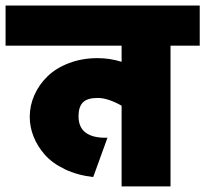

<svg xmlns="http://www.w3.org/2000/svg" viewBox="-63 -665 738 690"><path d="M-43 -645H654.8V-501H549.8V4.9H374V-285.2Q324.7 -313 288.1 -313Q251 -313 235.1 -297.1Q219.2 -281.2 219.2 -247.1Q219.2 -167.5 323.2 -169.9L272 -28.8Q215.3 -35.2 170.4 -56.6Q125.5 -78.1 98.6 -108.4Q71.8 -138.7 57.9 -173.6Q43.9 -208.5 43.9 -245.1Q43.9 -285.6 60.5 -323.2Q77.1 -360.8 107.7 -390.6Q138.2 -420.4 185.1 -438.2Q231.9 -456.1 288.1 -456.1Q331.1 -456.1 374 -442.9V-501H-43Z"/></svg>

Font: LT Superior Black
Style: Regular
Weight: 900
Designer: Daniel Lyons
Foundry: LyonsType
Version: Version 2.005